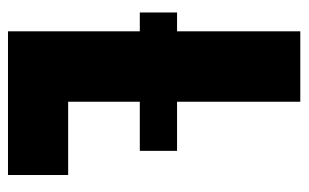

<svg xmlns="http://www.w3.org/2000/svg" viewBox="-162 -592 754 469"><g transform="rotate(90 214.5 -357.0)"><path d="M407 -147H228V-322H348V-413H228V-714H56V-413H10V-322H56V0H407Z"/></g></svg>

Font: Noto Sans Display Condensed Black
Style: Regular
Weight: 900
Width: 3
Designer: Monotype Design team
Foundry: Monotype Imaging Inc.
Version: 1.000